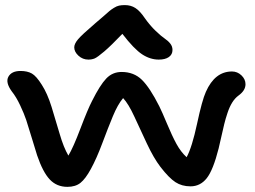

<svg xmlns="http://www.w3.org/2000/svg" viewBox="-20 -787 995 750"><path d="M325.2 -554.2Q303.2 -554.2 286.6 -569.3Q270 -584.5 270 -602.1Q270 -615.7 284.7 -633.3Q299.3 -650.9 353 -696.8Q366.2 -707.5 383.3 -722.7Q400.4 -737.8 407.2 -743.7Q414.1 -749.5 425 -756.3Q436 -763.2 445.3 -765.1Q454.6 -767.1 467.8 -767.1Q491.2 -767.1 509 -755.6Q526.9 -744.1 545.9 -715.8Q565.9 -687.5 588.1 -666.3Q610.4 -645 623.3 -636.5Q636.2 -627.9 645 -616.9Q653.8 -606 653.8 -591.8Q653.8 -574.2 639.6 -564.2Q625.5 -554.2 600.1 -554.2Q566.4 -554.2 534.9 -575Q503.4 -595.7 458 -654.8Q414.1 -608.9 387.5 -586.2Q360.8 -563.5 349.9 -558.8Q338.9 -554.2 325.2 -554.2ZM243.2 -57.1Q201.7 -57.1 174.6 -85.7Q147.5 -114.3 125 -180.2Q118.7 -199.7 104.5 -247.1Q90.3 -294.4 82.3 -318.6Q74.2 -342.8 58.8 -375.5Q43.5 -408.2 25.9 -430.2Q0.5 -465.3 12.9 -487.5Q25.4 -509.8 60.1 -509.8Q86.9 -509.8 104.5 -499.8Q122.1 -489.7 143.1 -456.1Q165 -422.4 181.4 -369.6Q197.8 -316.9 213.1 -263.9Q228.5 -210.9 247.1 -179.2Q265.6 -209.5 294.2 -284.9Q322.8 -360.4 339.8 -393.1Q370.6 -454.6 395 -480.2Q419.4 -505.9 455.1 -505.9Q502.9 -505.9 534.2 -475.3Q565.4 -444.8 602.1 -372.1Q612.8 -350.6 632.6 -303.2Q652.3 -255.9 669.4 -224.6Q686.5 -193.4 709 -172.9Q730 -211.4 749.8 -303.7Q769.5 -396 784.2 -428.2Q819.3 -507.8 886.2 -507.8Q907.2 -507.8 923.1 -492.7Q939 -477.5 939 -458Q939 -433.6 912.1 -414.1Q897.9 -403.8 887.2 -386.7Q876.5 -369.6 868.7 -345.9Q860.8 -322.3 856 -302.5Q851.1 -282.7 844.5 -252.7Q837.9 -222.7 834 -207Q812.5 -122.1 787.4 -90.6Q762.2 -59.1 724.1 -59.1Q690.4 -59.1 665.3 -75.4Q640.1 -91.8 606.9 -134.8Q580.1 -169.9 553.7 -226.3Q527.3 -282.7 504.6 -332Q481.9 -381.3 460.9 -403.8Q439.9 -378.9 420.9 -333Q401.9 -287.1 379.6 -227.5Q357.4 -168 335 -127Q314 -88.4 294.4 -72.8Q274.9 -57.1 243.2 -57.1Z"/></svg>

Font: Shantell Sans Irregular Bouncy
Style: Regular
Weight: 500
Designer: Stephen Nixon, Anya Danilova, Shantell Martin
Foundry: Arrow Type
Version: Version 1.006;[9816181b4]